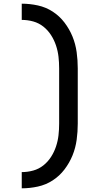

<svg xmlns="http://www.w3.org/2000/svg" viewBox="-20 -861 540 1042"><path d="M98 161V73Q130 73 160.5 64.5Q191 56 215.5 36.5Q240 17 257 -9.5Q274 -36 284 -66Q294 -96 297.5 -127Q301 -158 301 -190V-490Q301 -522 297.5 -553Q294 -584 284 -614Q274 -644 257 -670.5Q240 -697 215.5 -716.5Q191 -736 160.5 -744.5Q130 -753 98 -753V-841Q142 -841 185.5 -831.5Q229 -822 266 -798Q303 -774 330 -738.5Q357 -703 373.5 -662.5Q390 -622 396 -578Q402 -534 402 -490V-190Q402 -146 396 -102Q390 -58 373.5 -17.5Q357 23 330 58.5Q303 94 266 118Q229 142 185.5 151.5Q142 161 98 161Z"/></svg>

Font: Zed Sans Semibold
Style: Regular
Weight: 600
Designer: Belleve Invis
Foundry: Belleve Invis
Version: Version 1.0.0; ttfautohint (v1.8.4)